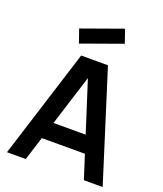

<svg xmlns="http://www.w3.org/2000/svg" viewBox="-177 -1125 1054 1239"><g transform="rotate(20 349.5 -505.0)"><path d="M217.5 -817.5 185.5 -909.5 464.5 -1009.5 496 -917.5ZM497 -162.5H201L150 0H21L257.5 -750H441.5L678 0H549ZM459.5 -280 348 -628 238.5 -280Z"/></g></svg>

Font: Russisch Sans
Style: Bold
Weight: 700
Designer: Michael Sharanda (font) & Cristiano Sobral (main changes)
Foundry: Michael Sharanda
Version: Version 2.00;September 8, 2020;FontCreator 13.0.0.2681 64-bi